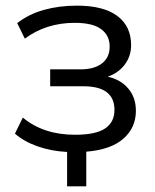

<svg xmlns="http://www.w3.org/2000/svg" viewBox="-20 -531 548 681"><path d="M218 130V8Q161 5 113 -12Q65 -29 33 -57L61 -114Q134 -53 246 -53Q320 -53 353 -75.5Q386 -98 386 -141Q386 -225 276 -225H158V-285H266Q314 -285 341.5 -306Q369 -327 369 -366Q369 -405 339 -427.5Q309 -450 245 -450Q144 -450 68 -394L41 -449Q82 -481 136 -496Q190 -511 253 -511Q347 -511 396 -474.5Q445 -438 445 -371Q445 -332 422.5 -302Q400 -272 362 -259Q408 -249 435 -217Q462 -185 462 -138Q462 -78 417.5 -39Q373 0 286 7V130Z"/></svg>

Font: Mulish
Style: Regular
Weight: 400
Designer: Vernon Adams
Foundry: Vernon Adams
Version: Version 3.603; ttfautohint (v1.8.3)